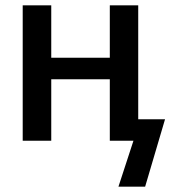

<svg xmlns="http://www.w3.org/2000/svg" viewBox="-20 -530 652 723"><path d="M601.5 -81 526.5 173H426L482.5 0H393.5V-231.5H173V0H65.5V-510H173V-312.5H393.5V-510H500.5V-81Z"/></svg>

Font: Lato 2
Style: Regular
Weight: 600
Designer: Lukasz Dziedzic with Adam Twardoch and Botio Nikoltchev
Foundry: tyPoland Lukasz Dziedzic
Version: Version 2.015; 2015-08-06; http://www.latofonts.com/